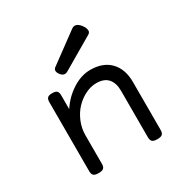

<svg xmlns="http://www.w3.org/2000/svg" viewBox="-161 -822 922 957"><g transform="rotate(-30 300.0 -343.0)"><path d="M167 -344.7V-424.3Q167 -441.4 159.7 -448.7Q152.3 -456.1 133.3 -456.1H132.3Q113.3 -456.1 106 -448.7Q98.6 -441.4 98.6 -424.3V-26.9Q98.6 -9.8 106.7 -2.4Q114.7 4.9 134.8 4.9H135.7Q155.8 4.9 163.8 -2.4Q171.9 -9.8 171.9 -26.9V-191.4Q171.9 -231.9 187.7 -269.3Q203.6 -306.6 228.5 -332.5Q253.4 -358.4 284.9 -374Q316.4 -389.6 347.7 -389.6Q393.1 -389.6 414.8 -364.5Q436.5 -339.4 436.5 -295.4V-26.9Q436.5 -9.8 444.6 -2.4Q452.6 4.9 472.7 4.9H473.6Q493.7 4.9 501.7 -2.4Q509.8 -9.8 509.8 -26.9V-302.7Q509.8 -377 469.2 -419.4Q428.7 -461.9 355 -461.9Q302.7 -461.9 251.5 -429Q200.2 -396 167 -344.7ZM210.4 -559.6Q201.7 -552.2 202.9 -541.5Q204.1 -530.8 214.4 -519Q231.4 -499.5 252.4 -511.7L435.1 -618.7Q442.4 -622.6 444.8 -629.6Q447.3 -636.7 444.1 -647.7Q440.9 -658.7 431.2 -670.9Q405.3 -703.1 380.4 -684.6Z"/></g></svg>

Font: Courier Prime Code
Style: Regular
Weight: 400
Designer: Alan Dague-Greene
Foundry: Quote-Unquote Apps
Version: Version 3.18